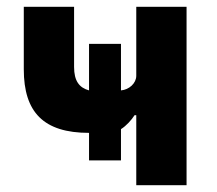

<svg xmlns="http://www.w3.org/2000/svg" viewBox="-20 -545 638 565"><path d="M381 0H529V-525H381V-322C381 -300 360 -281 336 -279V-416H242V-279C213 -287 198 -307 198 -348V-525H50V-341C50 -215 108 -154 242 -154V-73H336V-165C352 -175 367 -192 376 -206H381Z"/></svg>

Font: LVC Sans
Style: Bold
Weight: 700
Designer: Mike Abbink, Paul van der Laan, Pieter van Rosmalen
Foundry: Bold Monday
Version: Version 3.0